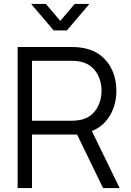

<svg xmlns="http://www.w3.org/2000/svg" viewBox="-20 -960 671 980"><path d="M143.3 0H70V-720H348Q358.5 -720 371.8 -719.2Q385 -718.5 398.7 -716Q454.8 -707.3 494.1 -676.7Q533.3 -646 553.7 -599.4Q574 -552.8 574 -496.7Q574 -415.2 531 -355.1Q488 -295 408 -279.3L382.7 -273.3H143.3ZM590.7 0H506L364 -293L434.7 -320ZM143.3 -649.7V-343.7H346Q355.2 -343.7 367.2 -344.7Q379.2 -345.7 390.7 -348Q427.5 -355.8 451.3 -378.4Q475.2 -401 486.8 -432.1Q498.3 -463.2 498.3 -496.7Q498.3 -530.2 486.8 -561.2Q475.2 -592.3 451.3 -614.9Q427.5 -637.5 390.7 -645.3Q379.2 -648 367.2 -648.8Q355.2 -649.7 346 -649.7ZM214 -940H139L253.7 -805H321.7L436.3 -940H361.3L287.7 -853.3Z"/></svg>

Font: Manrope Variable Light
Style: Regular
Weight: 200
Designer: Mikhail Sharanda
Foundry: Mikhail Sharanda
Version: Version 4.505